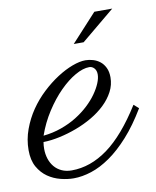

<svg xmlns="http://www.w3.org/2000/svg" viewBox="-84 -566 524 645"><g transform="rotate(-10 178.0 -243.5)"><path d="M37.1 -111.3Q36.1 -105.5 35.6 -99.6Q35.2 -93.8 35.2 -87.9Q35.2 -70.3 40.3 -54.4Q45.4 -38.6 55.4 -26.6Q65.4 -14.6 80.3 -7.8Q95.2 -1 114.3 -1Q178.2 -1 237.8 -44.4Q297.4 -87.9 356.4 -182.1L373 -167.5Q340.8 -113.8 307.6 -76.9Q274.4 -40 241.5 -17.1Q208.5 5.9 176.8 16.1Q145 26.4 116.2 26.4Q95.2 26.4 71.8 20.5Q48.3 14.6 28.6 1Q8.8 -12.7 -4.2 -35.6Q-17.1 -58.6 -17.1 -92.8Q-17.1 -129.4 -4.6 -163.3Q7.8 -197.3 27.8 -226.6Q47.9 -255.9 73.7 -280Q99.6 -304.2 126.2 -321.3Q152.8 -338.4 178.2 -347.9Q203.6 -357.4 223.1 -357.4Q235.8 -357.4 249 -353.5Q262.2 -349.6 272.7 -341.3Q283.2 -333 289.8 -319.3Q296.4 -305.7 296.4 -286.6Q296.4 -260.7 284.4 -238Q272.5 -215.3 252.4 -196Q232.4 -176.8 206.1 -161.4Q179.7 -146 150.9 -135.3Q122.1 -124.5 92.8 -118.2Q63.5 -111.8 37.1 -111.3ZM41 -132.3Q73.7 -135.7 102.5 -146Q131.3 -156.2 155.3 -171.1Q179.2 -186 198 -203.6Q216.8 -221.2 229.5 -239.3Q242.2 -257.3 249 -273.9Q255.9 -290.5 255.9 -303.7Q255.9 -316.9 248.8 -324.7Q241.7 -332.5 231.9 -332.5Q210.4 -332.5 183.6 -317.1Q156.7 -301.8 129.9 -274.7Q103 -247.6 79.3 -210.9Q55.7 -174.3 41 -132.3ZM228 -418H194.3L281.2 -512.7H342.3Z"/></g></svg>

Font: Parisienne
Style: Regular
Weight: 400
Designer: Astigmatic (AOETI)
Foundry: Astigmatic (AOETI)
Version: Version 1.000